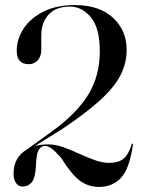

<svg xmlns="http://www.w3.org/2000/svg" viewBox="-20 -730 570 758"><path d="M33.5 -44.5Q33.5 -108.5 85.5 -139.5L187 -212.5Q286 -285 330 -359Q374 -433 374 -527Q374 -619.5 338.8 -661.8Q303.5 -704 256.5 -704Q200.5 -704 171.8 -672.2Q143 -640.5 143 -590.5V-535Q143 -507.5 129 -492Q115 -476.5 94 -476.5Q46 -476.5 46 -529.5Q46 -575.5 73 -616.8Q100 -658 151.2 -684Q202.5 -710 275 -710Q372 -710 426 -660Q480 -610 480 -533.5Q480 -480.5 455.8 -433.2Q431.5 -386 376.8 -335.8Q322 -285.5 230.5 -224L118 -153.5Q141.5 -160 170 -160Q198.5 -160 229.5 -149Q260.5 -138 292 -123.5Q323.5 -109 353.8 -98Q384 -87 411 -87Q446.5 -87 466.8 -102.8Q487 -118.5 500 -160.5Q501.5 -164 503.5 -163.5Q505.5 -163 505 -159.5Q491 -62.5 457 -27.2Q423 8 371.5 8Q328.5 8 295.5 -16.5Q262.5 -41 220.5 -108Q197.5 -133.5 183.2 -143.8Q169 -154 158.5 -154Q141.5 -154 132.2 -137Q123 -120 122 -75.5Q119.5 -27.5 105.5 -10.5Q91.5 6.5 70 6.5Q53 6.5 43.2 -7.5Q33.5 -21.5 33.5 -44.5Z"/></svg>

Font: Fraunces 144pt S000
Style: Regular
Weight: 400
Version: Version 1.000; ttfautohint (v1.8.3)